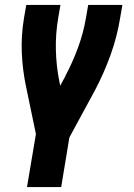

<svg xmlns="http://www.w3.org/2000/svg" viewBox="-20 -540 540 775"><path d="M89 215 125 1 85 -191Q71 -257 68 -327Q65 -397 77 -468L86 -520H224L215 -468Q204 -403 205.5 -339Q207 -275 219 -214L223 -194L242 -229L243 -230V-232Q273 -288 295 -348Q317 -408 327 -468L336 -520H474L465 -468Q453 -393 426.5 -319Q400 -245 363 -175L260 15L227 215Z"/></svg>

Font: Iosevka Term Curly Hv Obl
Style: Regular
Weight: 900
Italic angle: -9°
Designer: Belleve Invis
Foundry: Belleve Invis
Version: Version 32.3.0